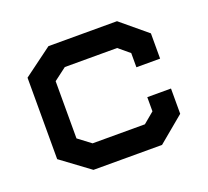

<svg xmlns="http://www.w3.org/2000/svg" viewBox="-90 -588 759 700"><g transform="rotate(-20 289.0 -238.0)"><path d="M427 2H161L50 -80V-396L161 -478H427L528 -394V-296H436V-351L394 -386H191L142 -349V-127L191 -90H394L436 -125V-180H528V-82Z"/></g></svg>

Font: Turret Road
Style: Bold
Weight: 700
Designer: Noponies
Foundry: Noponies
Version: Version 1.001; ttfautohint (v1.8)